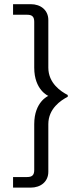

<svg xmlns="http://www.w3.org/2000/svg" viewBox="-20 -753 373 907"><path d="M300 -300V-304.2C267.5 -320.8 208.3 -360 208.3 -433.3V-658.3C208.3 -705 172.5 -733.3 125 -733.3H41.7V-683.3H108.3C131.7 -683.3 141.7 -674.2 141.7 -650V-433.3C141.7 -327.5 208.3 -300 208.3 -300C208.3 -300 141.7 -272.5 141.7 -166.7V50C141.7 74.2 131.7 83.3 108.3 83.3H41.7V133.3H125C172.5 133.3 208.3 105 208.3 58.3V-166.7C208.3 -240 267.5 -279.2 300 -295.8Z"/></svg>

Font: BoonHome
Style: Book
Weight: 400
Designer: Sungsit Sawaiwan
Foundry: Sungsit Sawaiwan
Version: Version 0.2